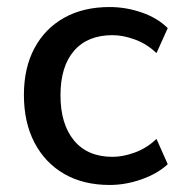

<svg xmlns="http://www.w3.org/2000/svg" viewBox="-20 -517 519 546"><path d="M292 9Q217 9 162.5 -22.5Q108 -54 78 -111.5Q48 -169 48 -247Q48 -324 78 -380Q108 -436 162.5 -466.5Q217 -497 292 -497Q338 -497 383 -481.5Q428 -466 457 -437L425 -366Q398 -392 364 -404.5Q330 -417 300 -417Q229 -417 190.5 -372.5Q152 -328 152 -246Q152 -164 190.5 -117.5Q229 -71 300 -71Q330 -71 364 -83.5Q398 -96 425 -122L457 -50Q428 -23 382.5 -7Q337 9 292 9Z"/></svg>

Font: Nunito Sans 12pt SemiBold
Style: Regular
Weight: 600
Designer: Vernon Adams
Foundry: Vernon Adams
Version: Version 3.101;gftools[0.9.27]